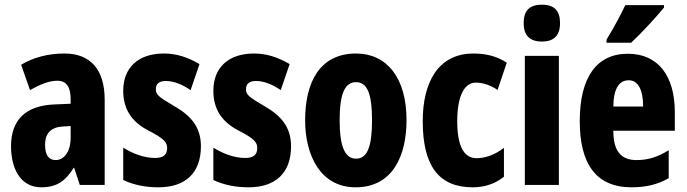

<svg xmlns="http://www.w3.org/2000/svg" viewBox="-20 -788 2925 818"><path d="M255 -560C184 -560 121 -543 70 -512L108 -404C155 -431 192 -444 224 -444C263 -444 281 -418 281 -365V-346L211 -343C92 -338 27 -280 27 -165C27 -76 63 10 156 10C222 10 259 -17 294 -73H296L320 0H426V-363C426 -494 363 -560 255 -560ZM247 -249 281 -251V-201C281 -143 254 -106 217 -106C188 -106 172 -127 172 -171C172 -220 197 -246 247 -249Z M836 -165C836 -249 791 -296 724 -335C654 -376 644 -385 644 -408C644 -431 659 -443 686 -443C723 -443 760 -426 792 -404L830 -515C780 -544 733 -560 678 -560C569 -560 505 -500 505 -401C505 -322 542 -269 610 -233C683 -196 692 -180 692 -157C692 -128 675 -115 641 -115C592 -115 543 -135 505 -159V-21C552 1 602 10 655 10C769 10 836 -50 836 -165Z M1220 -165C1220 -249 1175 -296 1108 -335C1038 -376 1028 -385 1028 -408C1028 -431 1043 -443 1070 -443C1107 -443 1144 -426 1176 -404L1214 -515C1164 -544 1117 -560 1062 -560C953 -560 889 -500 889 -401C889 -322 926 -269 994 -233C1067 -196 1076 -180 1076 -157C1076 -128 1059 -115 1025 -115C976 -115 927 -135 889 -159V-21C936 1 986 10 1039 10C1153 10 1220 -50 1220 -165Z M1712 -276C1712 -458 1627 -560 1497 -560C1343 -560 1280 -439 1280 -276C1280 -125 1346 10 1495 10C1656 10 1712 -129 1712 -276ZM1427 -275C1427 -386 1448 -438 1497 -438C1546 -438 1565 -385 1565 -276C1565 -166 1546 -112 1497 -112C1448 -112 1427 -168 1427 -275Z M1994 10C2044 10 2090 -5 2127 -35V-158C2089 -129 2049 -114 2010 -114C1956 -114 1928 -167 1928 -272C1928 -378 1958 -436 2007 -436C2039 -436 2069 -425 2100 -405L2139 -521C2099 -547 2054 -560 1997 -560C1846 -560 1781 -436 1781 -272C1781 -79 1851 10 1994 10Z M2289 -768C2235 -768 2211 -742 2211 -689C2211 -637 2237 -611 2289 -611C2340 -611 2366 -637 2366 -689C2366 -741 2343 -768 2289 -768ZM2361 -550H2216V0H2361Z M2809 -756V-766H2644C2623 -722 2597 -673 2564 -619V-606H2669C2717 -651 2781 -721 2809 -756ZM2655 -559C2520 -559 2450 -456 2450 -272C2450 -94 2516 10 2671 10C2731 10 2783 -2 2829 -29V-148C2780 -118 2740 -106 2692 -106C2625 -106 2593 -145 2593 -231H2855V-310C2855 -466 2783 -559 2655 -559ZM2659 -446C2697 -446 2720 -408 2720 -334H2593C2594 -415 2620 -446 2659 -446Z"/></svg>

Font: Noto Sans Thai Looped ExtraCondensed ExtraBold
Style: Regular
Weight: 800
Width: 2
Designer: Sasikarn Vongin, Ben Mitchell
Foundry: The Fontpad Ltd
Version: Version 1.001